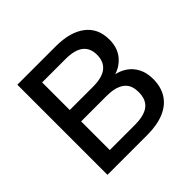

<svg xmlns="http://www.w3.org/2000/svg" viewBox="-173 -884 1062 1062"><g transform="rotate(-45 358.5 -352.5)"><path d="M95 0V-705H395Q507 -705 569.5 -657.5Q632 -610 632 -521Q632 -457 597.5 -415.5Q563 -374 508 -360V-365Q548 -359 580 -337.5Q612 -316 630.5 -280.5Q649 -245 649 -196Q649 -133 620.5 -89Q592 -45 537.5 -22.5Q483 0 406 0ZM201 -88H399Q428 -88 451 -92.5Q474 -97 491 -106Q508 -115 519 -128.5Q530 -142 535.5 -160Q541 -178 541 -200Q541 -224 535.5 -242Q530 -260 518.5 -273Q507 -286 489.5 -295Q472 -304 449.5 -308Q427 -312 399 -312H201ZM201 -401H383Q454 -401 489 -428.5Q524 -456 524 -511Q524 -563 489.5 -590Q455 -617 383 -617H201Z"/></g></svg>

Font: Nunito Sans 9pt SemiBold
Style: Regular
Weight: 600
Version: Version 3.101;gftools[0.9.27]